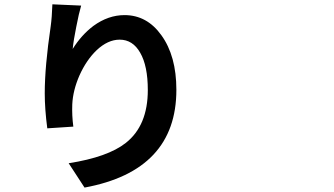

<svg xmlns="http://www.w3.org/2000/svg" viewBox="-20 -807 1540 886"><path d="M370.1 58.6 296.9 -53.7Q477.5 -82 560.5 -147.5Q662.1 -227.5 662.1 -391.6Q662.1 -502.9 627 -563.5Q592.8 -624 532.2 -624Q477.5 -624 425.8 -575.2Q378.9 -530.3 346.7 -459Q316.4 -389.6 313.5 -325.2Q311.5 -274.4 318.4 -222.7L198.2 -214.8Q186.5 -303.7 186.5 -376Q186.5 -500 213.9 -685.5Q219.7 -726.6 221.7 -787.1L354.5 -781.2Q343.8 -745.1 332 -683.6Q319.3 -621.1 315.4 -581.1Q355.5 -645.5 411.1 -687.5Q479.5 -737.3 554.7 -737.3Q658.2 -737.3 724.6 -644.5Q793.9 -548.8 793.9 -392.6Q793.9 -19.5 370.1 58.6Z"/></svg>

Font: Bpmf GenYo Gothic B
Style: B
Weight: 700
Foundry: But Ko
Version: Version 1.320